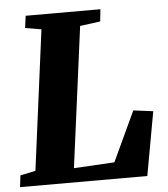

<svg xmlns="http://www.w3.org/2000/svg" viewBox="-53 -791 732 838"><g transform="rotate(-5 313.0 -371.5)"><path d="M1 0 7 -51 74 -65 154 -678 83.5 -690 90.5 -743H418L412.5 -690L323.5 -678L242.5 -62L420.5 -72L522.5 -290.5L609 -279.5L558.5 0Z"/></g></svg>

Font: Merriweather 20pt Black
Style: Italic
Weight: 900
Italic angle: -7.8°
Version: Version 2.101